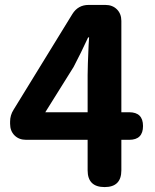

<svg xmlns="http://www.w3.org/2000/svg" viewBox="-20 -760 629 780"><path d="M405 0Q336 0 336 -68V-192H178H86Q57 -192 39 -210Q21 -228 21 -257V-266Q21 -292 35 -314L274 -703Q297 -740 340 -740H408Q437 -740 455 -722Q473 -704 473 -675V-304H505Q561 -304 561 -248Q561 -192 505 -192H473V-68Q473 0 405 0ZM164 -304H250H336V-455Q336 -489 340 -577Q342 -599 342 -608H338Q309 -545 279 -488Z"/></svg>

Font: GenSenRounded JP B
Style: Regular
Weight: 700
Version: Version 1.501;PS 1;hotconv 16.6.51;makeotf.lib2.5.65220